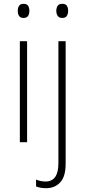

<svg xmlns="http://www.w3.org/2000/svg" viewBox="-20 -745 448 1006"><path d="M103 -725Q121 -725 127.5 -714.5Q134 -704 134 -688Q134 -672 127 -661.5Q120 -651 103 -651Q87 -651 80 -661.5Q73 -672 73 -688Q73 -704 80 -714.5Q87 -725 103 -725ZM122 -529V0H84V-529ZM275 -688Q275 -704 282 -714.5Q289 -725 306 -725Q324 -725 330.5 -714.5Q337 -704 337 -688Q337 -672 330 -661.5Q323 -651 306 -651Q290 -651 282.5 -661.5Q275 -672 275 -688ZM222 241Q205 241 192 238.5Q179 236 169 232V196Q181 201 193.5 203.5Q206 206 219 206Q286 206 286 110V-529H324V113Q324 180 295.5 210.5Q267 241 222 241Z"/></svg>

Font: Noto Sans Sinhala SemiCondensed ExtraLight
Style: Regular
Weight: 200
Width: 4
Designer: Jelle Bosma - Monotype Design Team
Foundry: Monotype Imaging Inc.
Version: Version 2.006; ttfautohint (v1.8.4.7-5d5b)